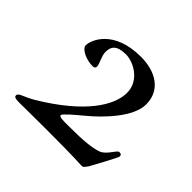

<svg xmlns="http://www.w3.org/2000/svg" viewBox="-111 -555 690 690"><g transform="rotate(45 234.0 -210.0)"><path d="M29 -8C29 0 38 2 56 2C83 2 83 1 193 1C355 1 356 4 374 4C383 4 385 0 395 -14C397 -17 448 -111 448 -116C448 -124 445 -127 436 -127C425 -127 410 -86 381 -77C355 -69 322 -64 239 -64C210 -64 193 -64 193 -72C193 -79 231 -111 254 -130C308 -174 383 -252 383 -316C383 -389 323 -424 249 -424C112 -424 79 -340 79 -313C79 -295 116 -277 149 -277C158 -277 162 -281 162 -287C162 -301 146 -325 146 -346C146 -375 160 -392 205 -392C242 -392 305 -360 305 -297C305 -233 249 -141 89 -45C50 -22 29 -22 29 -8Z"/></g></svg>

Font: OFL Sorts Mill Goudy
Style: Regular
Weight: 500
Version: Version 003.000